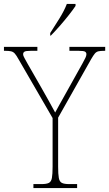

<svg xmlns="http://www.w3.org/2000/svg" viewBox="-30 -951 552 971"><path d="M139 0V-20H180Q205 -20 217 -26Q229 -32 232.5 -51Q236 -70 236 -108V-354L64 -651Q53 -671 45 -680Q37 -689 26 -691.5Q15 -694 -3 -694H-10V-714H159V-694H126Q100 -694 93.5 -689.5Q87 -685 87 -677Q87 -669 94 -657Q101 -645 110 -628L180 -506Q198 -474 215.5 -443Q233 -412 249 -382Q257 -397 269.5 -419.5Q282 -442 300 -474L387 -630Q397 -648 402 -658.5Q407 -669 407 -677Q407 -685 400.5 -689.5Q394 -694 368 -694H321V-714H502V-694H497Q478 -694 467.5 -691.5Q457 -689 449.5 -680Q442 -671 431 -652L264 -356V-108Q264 -70 267.5 -51Q271 -32 283 -26Q295 -20 320 -20H360V0ZM224 -784Q246 -818 270.5 -857.5Q295 -897 308 -931H352V-921Q341 -904 319 -876Q297 -848 272 -819.5Q247 -791 227 -771H224Z"/></svg>

Font: Noto Serif Tamil SemiCondensed Thin
Style: Italic
Weight: 100
Width: 4
Italic angle: -12°
Designer: Indian Type Foundry, Tom Grace, and the Monotype Design Team
Foundry: Monotype Imaging Inc.
Version: Version 2.003; ttfautohint (v1.8.4.7-5d5b)